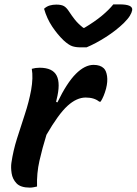

<svg xmlns="http://www.w3.org/2000/svg" viewBox="-20 -850 623 876"><path d="M375 -634H347Q325 -634 309 -639.5Q293 -645 270 -666Q242 -693 218 -729Q194 -765 181 -810Q193 -821 207 -825Q221 -829 237 -829Q260 -829 272 -822Q284 -815 296 -796Q307 -779 321.5 -760.5Q336 -742 360 -723H365Q412 -751 444.5 -778Q477 -805 497 -830H526Q588 -830 583 -803Q581 -792 572.5 -778Q564 -764 545 -745Q510 -711 463 -681Q416 -651 375 -634ZM149 1Q144 2 135 4Q126 6 116 6Q74 6 55.5 -13.5Q37 -33 33 -59.5Q29 -86 32 -107Q40 -162 57.5 -217.5Q75 -273 93.5 -329Q112 -385 122 -439Q132 -496 125 -536Q142 -541 161 -541Q220 -541 238.5 -505Q257 -469 238 -395Q237 -390 236 -385L242 -383Q285 -472 326 -513Q367 -554 407 -554Q438 -554 454 -538Q465 -527 468.5 -502.5Q472 -478 464 -446Q454 -409 439 -386H433Q410 -405 371 -405Q330 -405 288.5 -367.5Q247 -330 192 -235Q173 -174 160 -116.5Q147 -59 149 1Z"/></svg>

Font: Recursive Sn Csl St SmB
Style: Italic
Weight: 600
Italic angle: -15°
Version: Version 1.079;hotconv 1.0.112;makeotfexe 2.5.65598; ttfautoh